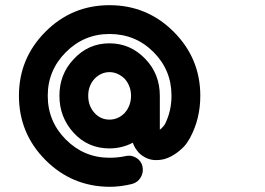

<svg xmlns="http://www.w3.org/2000/svg" viewBox="-20 -720 1020 740"><path d="M752 -351Q752 -262 713 -190V-189Q712 -188 709 -183Q706 -178 700.5 -169.5Q695 -161 688 -154Q650 -116 610 -106Q596 -103 584 -103Q561 -102 540 -113Q519 -124 508 -140Q497 -154 492 -170Q450 -148 402 -148Q319 -148 264 -208Q209 -268 209 -351Q209 -434 264 -492Q320 -553 402 -553Q483 -553 541 -492Q596 -434 596 -351V-343V-339V-220Q597 -221 599 -222.5Q601 -224 603 -226Q613 -236 616 -242Q641 -292 641 -351Q641 -450 571.5 -519.5Q502 -589 402 -589Q304 -589 234 -519Q164 -449 164 -351Q164 -252 234 -182Q304 -112 402 -112Q434 -112 462 -118Q484 -124 504 -112.5Q524 -101 529 -79Q534 -56 522.5 -36.5Q511 -17 489 -11Q445 0 402 0Q257 -1 155 -103.5Q53 -206 53 -351Q53 -495 155 -597.5Q257 -700 402 -700Q547 -700 649.5 -597.5Q752 -495 752 -351ZM460 -284Q485 -312 485 -351Q485 -389 460 -417Q433 -442 402 -442Q370 -442 345 -417Q320 -390 320 -351Q320 -311 345 -284Q368 -259 402 -259Q435 -259 460 -284Z"/></svg>

Font: Quicksand
Style: Bold
Weight: 700
Designer: Andrew Paglinawan
Foundry: Andrew Paglinawan
Version: 1.002